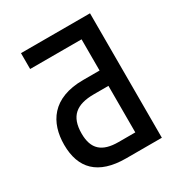

<svg xmlns="http://www.w3.org/2000/svg" viewBox="-168 -834 899 954"><g transform="rotate(-30 281.5 -357.0)"><path d="M89 -623H384V-444H290C111 -444 47 -338 47 -212C47 -77 120 0 280 0H485V-714H89ZM301 -356H384V-89H288C194 -89 150 -128 150 -217C150 -316 200 -356 301 -356Z"/></g></svg>

Font: Noto Sans Mono SemiCondensed Medium
Style: Regular
Weight: 500
Width: 4
Designer: Monotype Design Team
Foundry: Monotype Imaging Inc.
Version: Version 2.014